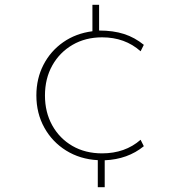

<svg xmlns="http://www.w3.org/2000/svg" viewBox="-20 -656 748 805"><path d="M390 129H419V16Q515.5 12 583 -43L569.5 -70Q504.5 -13 408 -13Q337.5 -13 283.5 -44.2Q229.5 -75.5 199 -130.5Q168.5 -185.5 168.5 -255.5Q168.5 -326.5 199.2 -381.5Q230 -436.5 284.2 -468Q338.5 -499.5 408 -499.5Q504 -499.5 569.5 -441L583 -468Q545 -499 500 -513.5Q455 -528 395.5 -528V-636H367.5V-525Q298 -516 245 -479Q192 -442 162.2 -384.2Q132.5 -326.5 132.5 -256Q132.5 -181 165.8 -121Q199 -61 257.2 -24.8Q315.5 11.5 390 15.5Z"/></svg>

Font: Spartan ExtraLight
Style: Regular
Weight: 200
Designer: Matt Bailey, Mirko Velimirovic
Foundry: Matt Bailey
Version: Version 1.003; ttfautohint (v1.8.3)